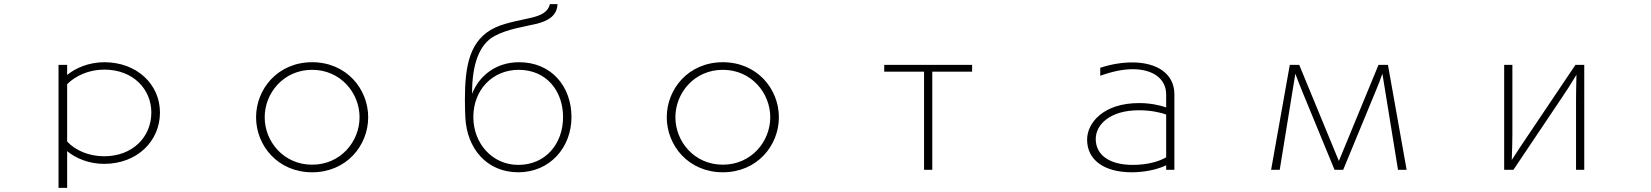

<svg xmlns="http://www.w3.org/2000/svg" viewBox="-20 -806 8040 935"><path d="M265 -490V109H307V-70C349 -35 413 -8 487 -8C647 -8 759 -118 759 -258C759 -395 647 -503 488 -503C412 -503 347 -474 307 -441V-490ZM307 -117V-396C348 -437 412 -467 488 -467C630 -467 717 -370 717 -258C717 -139 626 -45 487 -45C413 -45 346 -74 307 -117Z M1227 -235C1227 -97 1333 33 1500 33C1667 33 1773 -97 1773 -235C1773 -373 1667 -503 1500 -503C1333 -503 1227 -373 1227 -235ZM1500 -4C1361 -4 1269 -117 1269 -235C1269 -353 1361 -466 1500 -466C1639 -466 1731 -353 1731 -235C1731 -117 1639 -4 1500 -4Z M2695 -786H2658C2649 -747 2614 -731 2569 -720C2523 -709 2448 -697 2394 -673C2265 -614 2244 -483 2244 -320C2244 -289 2245 -259 2246 -236C2253 -82 2351 33 2504 33C2657 33 2763 -87 2763 -236C2763 -384 2666 -503 2508 -503C2395 -503 2313 -437 2279 -349V-355C2279 -484 2310 -589 2389 -631C2450 -664 2532 -676 2593 -690C2653 -705 2693 -732 2695 -786ZM2504 -3C2377 -3 2285 -108 2285 -236C2285 -368 2378 -466 2506 -466C2641 -466 2722 -363 2722 -236C2722 -106 2637 -3 2504 -3Z M3227 -235C3227 -97 3333 33 3500 33C3667 33 3773 -97 3773 -235C3773 -373 3667 -503 3500 -503C3333 -503 3227 -373 3227 -235ZM3500 -4C3361 -4 3269 -117 3269 -235C3269 -353 3361 -466 3500 -466C3639 -466 3731 -353 3731 -235C3731 -117 3639 -4 3500 -4Z M4480 -457V21H4520V-457H4714V-490H4286V-457Z M5659 -1V21H5699V-347C5699 -448 5613 -502 5494 -502C5446 -502 5393 -494 5338 -476V-437C5396 -458 5449 -469 5496 -469C5594 -469 5659 -423 5659 -346V-283C5628 -294 5579 -304 5529 -304H5526C5355 -304 5274 -209 5274 -126C5274 -28 5355 33 5492 33C5508 33 5590 32 5659 -1ZM5659 -248V-40C5625 -20 5569 -3 5496 -3C5382 -3 5316 -52 5316 -129C5316 -199 5385 -269 5526 -269H5529C5581 -269 5631 -259 5659 -248Z M6261 -490 6170 21H6212L6288 -447C6293 -432 6314 -380 6320 -365L6479 21H6521L6680 -364C6686 -378 6707 -431 6712 -447L6788 21H6830L6739 -490H6693L6500 -22L6307 -490Z M7305 -490V21H7350L7587 -332C7607 -361 7630 -397 7657 -442C7656 -417 7655 -335 7655 -323V21H7695V-490H7652L7414 -136C7398 -113 7370 -70 7342 -27C7344 -73 7345 -130 7345 -154V-490Z"/></svg>

Font: LINE Seed JP_OTF Thin
Style: Regular
Weight: 250
Designer: LY Corporation & Fontrix & Fontworks
Version: Version 1.007